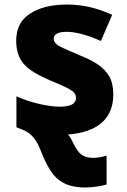

<svg xmlns="http://www.w3.org/2000/svg" viewBox="-20 -579 554 839"><path d="M353 240.2C388.7 240.2 424.8 233.4 445.8 227.1V101.1C428.7 106.4 408.2 110.8 387.2 110.8C367.2 110.8 350.6 106.4 337.4 97.7C324.2 88.4 312 71.3 299.8 45.9C293.5 32.7 286.6 18.6 276.9 8.8C413.1 -1.5 475.1 -65.9 475.1 -166C475.1 -197.8 469.2 -224.1 457.5 -245.1C434.1 -286.1 391.1 -312.5 327.1 -337.9C295.4 -351.1 272 -361.8 255.9 -369.1C224.1 -383.8 214.8 -395 214.8 -410.2C214.8 -430.2 233.9 -439.9 272 -439.9C313.5 -439.9 367.7 -423.8 420.9 -399.9L470.2 -514.2C401.9 -544.9 342.8 -559.1 272.9 -559.1C205.6 -559.1 151.9 -545.9 111.3 -519.5C70.8 -493.2 50.8 -454.1 50.8 -401.9C50.8 -309.1 97.7 -272.5 193.8 -230C227.5 -215.8 252.4 -205.1 269.5 -196.8C303.2 -180.2 312 -168.5 312 -150.9C312 -127 291.5 -112.8 240.2 -112.8C216.8 -112.8 187.5 -116.7 152.8 -124.5C117.7 -132.3 84 -143.6 51.8 -158.2V-22.9C60.1 -19 71.3 -16.1 79.1 -12.2C121.6 5.4 141.1 34.7 161.1 86.9C172.4 116.2 185.5 142.6 200.2 165.5C229.5 211.9 272.9 240.2 353 240.2Z"/></svg>

Font: Noto Reveo Sans
Style: Regular
Weight: 800
Designer: Monotype Design Team
Foundry: Monotype Imaging Inc.
Version: Version 2.007